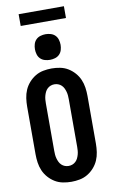

<svg xmlns="http://www.w3.org/2000/svg" viewBox="-118 -1187 736 1253"><g transform="rotate(-10 250.0 -560.5)"><path d="M250 8Q222 8 194 2.5Q166 -3 142 -17.5Q118 -32 99 -53.5Q80 -75 69 -100.5Q58 -126 54 -154Q50 -182 50 -210V-525Q50 -553 54 -581Q58 -609 69 -634.5Q80 -660 99 -681.5Q118 -703 142 -717.5Q166 -732 194 -737.5Q222 -743 250 -743Q278 -743 306 -737.5Q334 -732 358 -717.5Q382 -703 401 -681.5Q420 -660 431 -634.5Q442 -609 446 -581Q450 -553 450 -525V-210Q450 -182 446 -154Q442 -126 431 -100.5Q420 -75 401 -53.5Q382 -32 358 -17.5Q334 -3 306 2.5Q278 8 250 8ZM250 -97Q263 -97 275 -101.5Q287 -106 296.5 -115Q306 -124 311.5 -135.5Q317 -147 320.5 -159.5Q324 -172 325 -185Q326 -198 326 -210V-525Q326 -537 325 -550Q324 -563 320.5 -575.5Q317 -588 311.5 -599.5Q306 -611 296.5 -620Q287 -629 275 -633.5Q263 -638 250 -638Q237 -638 225 -633.5Q213 -629 203.5 -620Q194 -611 188.5 -599.5Q183 -588 179.5 -575.5Q176 -563 175 -550Q174 -537 174 -525V-210Q174 -198 175 -185Q176 -172 179.5 -159.5Q183 -147 188.5 -135.5Q194 -124 203.5 -115Q213 -106 225 -101.5Q237 -97 250 -97ZM250 -800Q233 -800 216 -805Q199 -810 187 -822Q175 -834 170 -851Q165 -868 165 -885Q165 -902 170 -919Q175 -936 187 -948Q199 -960 216 -965Q233 -970 250 -970Q267 -970 284 -965Q301 -960 313 -948Q325 -936 330 -919Q335 -902 335 -885Q335 -868 330 -851Q325 -834 313 -822Q301 -810 284 -805Q267 -800 250 -800ZM100 -1051V-1129H400V-1051Z"/></g></svg>

Font: Iosevka Curly Extrabold
Style: Regular
Weight: 800
Monospace: yes
Designer: Belleve Invis
Foundry: Belleve Invis
Version: Version 22.1.2; ttfautohint (v1.8.4)